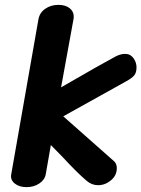

<svg xmlns="http://www.w3.org/2000/svg" viewBox="-20 -761 581 789"><path d="M26 -44 138 -682Q143 -709 166 -725Q189 -741 220 -741Q249 -741 266 -727.5Q283 -714 283 -693Q283 -686 282 -682L231 -402L271 -425Q383 -490 455 -529Q480 -542 502 -539Q518 -537 529.5 -520.5Q541 -504 541 -484Q541 -462 531 -450.5Q521 -439 497 -426L240 -283L448 -99Q460 -89 460 -70Q460 -40 436 -20Q412 0 383 0Q357 0 336 -18Q295 -53 238 -115L189 -165L168 -45Q164 -22 141.5 -7Q119 8 89 8Q59 8 40.5 -7Q22 -22 26 -44Z"/></svg>

Font: Mali
Style: Bold Italic
Weight: 700
Italic angle: -10°
Version: Version 1.000; ttfautohint (v1.6)